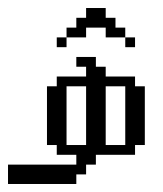

<svg xmlns="http://www.w3.org/2000/svg" viewBox="-20 -459 406 479"><path d="M194.8 -97.2V-243.7H146V-97.2ZM292.5 -97.2V-243.7H243.7V-97.2ZM0 0V-48.3H170.4V-72.8H121.6V-97.2H97.2V-243.7H121.6V-268.1H194.8V-292.5H170.4V-316.9H219.2V-292.5H243.7V-268.1H316.9V-243.7H341.3V-97.2H316.9V-72.8H219.2V-48.3H194.8V-23.9H170.4V0ZM121.6 -341.3V-365.7H146V-341.3ZM292.5 -341.3V-365.7H316.9V-341.3ZM146 -365.7V-390.1H170.4V-414.6H194.8V-439H243.7V-414.6H268.1V-390.1H292.5V-365.7H243.7V-390.1H194.8V-365.7Z"/></svg>

Font: FS Mondwest Regular
Style: Regular
Weight: 400
Designer: NZWStudios2024
Foundry: https://fontstruct.com
Version: Version 1.0